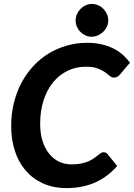

<svg xmlns="http://www.w3.org/2000/svg" viewBox="-20 -952 684 980"><path d="M37 0ZM344.5 -113Q373.5 -113 395 -117.5Q416.5 -122 432.2 -129Q448 -136 459 -144Q470 -152 478.8 -159Q487.5 -166 494.2 -170.5Q501 -175 508.5 -175Q515.5 -175 520.2 -172.5Q525 -170 527.5 -167L578 -105Q531 -50 466.5 -21Q402 8 319.5 8Q252 8 199.2 -16Q146.5 -40 110.5 -82.2Q74.5 -124.5 55.8 -182.2Q37 -240 37 -308Q37 -370.5 50.8 -426.2Q64.5 -482 89.5 -529.2Q114.5 -576.5 149.8 -614.5Q185 -652.5 228.2 -678.8Q271.5 -705 321 -719.2Q370.5 -733.5 424.5 -733.5Q464.5 -733.5 497.5 -726Q530.5 -718.5 557.5 -705.2Q584.5 -692 605.8 -673.2Q627 -654.5 643.5 -632L593 -572.5Q587.5 -566 580.2 -561Q573 -556 561.5 -556Q550 -556 540 -564.8Q530 -573.5 515.5 -583.8Q501 -594 478 -602.8Q455 -611.5 417.5 -611.5Q368 -611.5 325.5 -591Q283 -570.5 251.8 -532.8Q220.5 -495 202.8 -441Q185 -387 185 -320Q185 -271 197 -232.8Q209 -194.5 230.5 -167.8Q252 -141 281 -127Q310 -113 344.5 -113ZM532.5 -847.5Q532.5 -830.5 525.2 -815.2Q518 -800 506 -788.8Q494 -777.5 478.8 -771Q463.5 -764.5 447.5 -764.5Q431.5 -764.5 417 -771Q402.5 -777.5 391 -788.8Q379.5 -800 372.8 -815.2Q366 -830.5 366 -847.5Q366 -864.5 373 -880Q380 -895.5 391.5 -907Q403 -918.5 417.8 -925.2Q432.5 -932 448.5 -932Q465 -932 480.2 -925.5Q495.5 -919 507 -907.5Q518.5 -896 525.5 -880.5Q532.5 -865 532.5 -847.5Z"/></svg>

Font: Lato Heavy
Style: Italic
Weight: 800
Italic angle: -7°
Designer: Lukasz Dziedzic
Foundry: tyPoland Lukasz Dziedzic
Version: Version 2.007; 2014-02-27